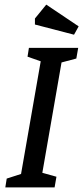

<svg xmlns="http://www.w3.org/2000/svg" viewBox="-20 -810 360 830"><path d="M246 -540 163 -63 224 -46 216 0H3L9 -38L71 -58L156 -545L99 -565L105 -603H318L310 -557ZM131 -704V-730L180 -790L320 -696L300 -660Z"/></svg>

Font: Grenze
Style: Italic
Weight: 400
Italic angle: -10°
Designer: Renata Polastri
Foundry: Omnibus-Type
Version: Version 1.002; ttfautohint (v1.8)